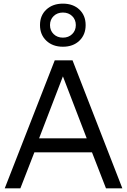

<svg xmlns="http://www.w3.org/2000/svg" viewBox="-20 -1036 699 1056"><path d="M563 0 486 -198H169L92 0H6L281 -704H379L653 0ZM195 -275H457L326 -616ZM326 -1016Q382 -1016 416.5 -983.5Q451 -951 451 -898Q451 -845 416.5 -812Q382 -779 326 -779Q270 -779 235 -812Q200 -845 200 -898Q200 -951 235 -983.5Q270 -1016 326 -1016ZM326 -967Q295 -967 275 -947.5Q255 -928 255 -898Q255 -868 275 -848.5Q295 -829 326 -829Q357 -829 377 -848.5Q397 -868 397 -898Q397 -928 377 -947.5Q357 -967 326 -967Z"/></svg>

Font: Prodigy Sans
Style: Regular
Weight: 400
Designer: Wei Huang
Foundry: Wei Huang
Version: Version 1.003; ttfautohint (v1.8.3)